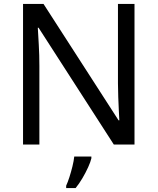

<svg xmlns="http://www.w3.org/2000/svg" viewBox="-20 -734 800 975"><path d="M663 0H558L176 -593H172Q174 -558 177 -506Q180 -454 180 -399V0H97V-714H201L582 -123H586Q585 -139 583.5 -171Q582 -203 580.5 -241Q579 -279 579 -311V-714H663ZM444 70Q440 88 427.5 115.5Q415 143 398.5 171Q382 199 364 221H316V209Q324 192 332.5 165.5Q341 139 348 110.5Q355 82 357 61H444Z"/></svg>

Font: Noto Sans Masaram Gondi
Style: Regular
Weight: 400
Designer: Ek Type & Mukund Gokhale
Foundry: Ek Type
Version: Version 1.004; ttfautohint (v1.8.4.7-5d5b)